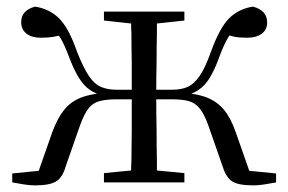

<svg xmlns="http://www.w3.org/2000/svg" viewBox="-20 -551 870 580"><path d="M17 0V-27L97 -35L138 -152Q154 -195 174 -219.5Q194 -244 224 -256Q245 -264 273 -268Q250 -277 234 -295Q210 -321 187 -383Q173 -420 161 -439Q159 -441 158 -443Q150 -442 143 -440Q126 -437 104 -437Q76 -437 60 -449.5Q44 -462 44 -484Q44 -520 86 -531Q130 -524 159 -495Q188 -466 213 -394Q232 -346 248.5 -321.5Q265 -297 285 -288.5Q305 -280 331 -280H378Q378 -318 378 -362Q377 -409 377 -450Q376 -466 376 -480L294 -489V-516H537V-489L454 -480Q454 -466 454 -450Q453 -409 453 -362Q452 -318 452 -280H500Q528 -280 547 -288.5Q566 -297 583 -321.5Q600 -346 617 -394Q643 -466 671.5 -495Q700 -524 744 -531Q787 -520 787 -483Q787 -461 770.5 -449Q754 -437 727 -437Q704 -437 688 -440Q681 -442 673 -444Q671 -441 670 -439Q658 -420 644 -383Q622 -321 598 -295Q581 -277 558 -268Q586 -264 606 -256Q636 -244 656.5 -219.5Q677 -195 692 -152L733 -35L814 -27V0Q797 3 779.5 6Q762 9 746 9Q700 9 681.5 -3Q663 -15 653 -47L609 -173Q597 -206 583.5 -223Q570 -240 550.5 -245.5Q531 -251 498 -251H452Q452 -206 453 -159Q453 -108 454 -66Q454 -50 454 -36L537 -28V0H294V-28L376 -36Q376 -50 377 -66Q377 -108 378 -159Q378 -206 378 -251H333Q301 -251 280.5 -245.5Q260 -240 247 -223Q234 -206 222 -173L178 -47Q169 -15 149.5 -3Q130 9 86 9Q69 9 51.5 6Q34 3 17 0Z"/></svg>

Font: Early Summer Mincho
Style: Regular
Weight: 400
Designer: GuiWonder
Version: Version 1.002